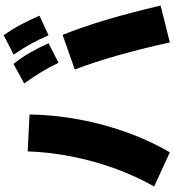

<svg xmlns="http://www.w3.org/2000/svg" viewBox="30 -925 940 1040"><g transform="rotate(-90 500.0 -405.0)"><path d="M790 45Q756 -110 720.5 -235Q685 -360 644 -470L831 -536Q875 -426 913 -298Q951 -170 990 -5ZM10 -40Q67 -141 108 -254.5Q149 -368 172.5 -487.5Q196 -607 200 -725L400 -715Q398 -582 373 -447.5Q348 -313 303 -188Q258 -63 195 45ZM680 -558Q655 -610 628 -654Q601 -698 568 -744L674 -802Q708 -759 734.5 -713Q761 -667 786 -612ZM829 -612Q806 -665 781 -710Q756 -755 724 -801L829 -855Q861 -810 886 -763.5Q911 -717 935 -661Z"/></g></svg>

Font: M PLUS 1 Black
Style: Regular
Weight: 900
Designer: Coji Morishita
Foundry: UNDERFOREST DESIGN
Version: Version 1.001